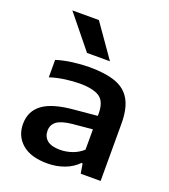

<svg xmlns="http://www.w3.org/2000/svg" viewBox="-147 -914 908 1030"><g transform="rotate(20 307.0 -399.0)"><path d="M241.5 9.5Q146.5 9.5 97 -33.5Q47.5 -76.5 47.5 -145.5Q47.5 -219 103.5 -260.2Q159.5 -301.5 285 -311.5L410 -323V-336.5Q410 -404 374 -428.5Q338 -453 259.5 -453Q224 -453 179 -447Q134 -441 92 -427.5V-527Q135 -540.5 185.8 -547Q236.5 -553.5 280.5 -553.5Q370.5 -553.5 428.8 -532.8Q487 -512 515.2 -462.2Q543.5 -412.5 543.5 -326.5V0H430L420.5 -55.5H413.5Q383.5 -24 338.2 -7.2Q293 9.5 241.5 9.5ZM183.5 -156Q183.5 -122.5 207.2 -102.5Q231 -82.5 281 -82.5Q315 -82.5 348.8 -94Q382.5 -105.5 410 -130V-246L296 -235.5Q234.5 -229 209 -209.5Q183.5 -190 183.5 -156ZM240 -620.5 88 -808H239.5L371 -620.5Z"/></g></svg>

Font: Encode Sans Expanded SemiBold
Style: Regular
Weight: 600
Width: 7
Designer: Multiple Designers
Foundry: Impallari Type
Version: Version 3.000; ttfautohint (v1.8.3) -l 8 -r 50 -G 200 -x 14 